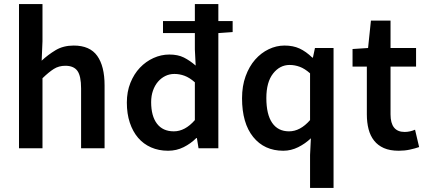

<svg xmlns="http://www.w3.org/2000/svg" viewBox="-20 -726 2087 940"><path d="M73 0V-706H188V-524L184 -429Q215 -458 252.5 -480.5Q290 -503 341 -503Q420 -503 456 -452.5Q492 -402 492 -308V0H377V-293Q377 -354 359 -379Q341 -404 300 -404Q268 -404 243.5 -388.5Q219 -373 188 -343V0Z M803 12Q757 12 719.5 -4.5Q682 -21 656 -51.5Q630 -82 615.5 -125.5Q601 -169 601 -224Q601 -277 618.5 -320.5Q636 -364 665 -394.5Q694 -425 731.5 -442Q769 -459 809 -459Q851 -459 880 -444.5Q909 -430 938 -405L934 -484V-564H778V-623H934V-706H1049V-623H1119V-569L1049 -564V0H952L944 -50H941Q914 -23 879 -5.5Q844 12 803 12ZM831 -83Q886 -83 934 -138V-323Q908 -346 883.5 -355Q859 -364 834 -364Q810 -364 789.5 -354Q769 -344 753.5 -326Q738 -308 729 -282.5Q720 -257 720 -226Q720 -158 748.5 -120.5Q777 -83 831 -83Z M1498 194V33L1502 -49Q1475 -23 1440 -5.5Q1405 12 1367 12Q1274 12 1219.5 -55.5Q1165 -123 1165 -245Q1165 -305 1182.5 -353Q1200 -401 1229 -434Q1258 -467 1295.5 -485Q1333 -503 1373 -503Q1415 -503 1446.5 -488.5Q1478 -474 1509 -444H1512L1522 -491H1613V194ZM1395 -83Q1450 -83 1498 -138V-367Q1472 -390 1447.5 -399Q1423 -408 1398 -408Q1350 -408 1317 -366Q1284 -324 1284 -246Q1284 -166 1312.5 -124.5Q1341 -83 1395 -83Z M1932 12Q1889 12 1859.5 -1Q1830 -14 1811.5 -37.5Q1793 -61 1784.5 -93.5Q1776 -126 1776 -166V-400H1706V-486L1782 -491L1796 -625H1892V-491H2017V-400H1892V-166Q1892 -80 1961 -80Q1974 -80 1987.5 -83Q2001 -86 2012 -91L2032 -6Q2012 1 1986.5 6.5Q1961 12 1932 12Z"/></svg>

Font: Giro Sans Semibold
Style: Regular
Weight: 600
Designer: Paul D. Hunt
Foundry: Adobe Systems Incorporated
Version: Version 1.000;PS 1.0;hotconv 1.0.88;makeotf.lib2.5.647800